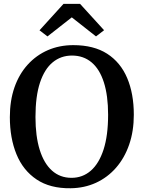

<svg xmlns="http://www.w3.org/2000/svg" viewBox="-20 -992 765 1023"><path d="M356.5 11Q247 12.5 175 -35.8Q103 -84 67.8 -170Q32.5 -256 32.5 -368Q32.5 -456 57.2 -526.8Q82 -597.5 127.8 -647.8Q173.5 -698 235.2 -724.8Q297 -751.5 370.5 -751.5Q479.5 -751.5 550.8 -705.8Q622 -660 657.5 -576.5Q693 -493 693 -380.5Q693 -293 668.2 -221.5Q643.5 -150 598.2 -98.2Q553 -46.5 491.5 -18.2Q430 10 356.5 11ZM361 -44.5Q420 -44.5 463.8 -82.5Q507.5 -120.5 531.8 -195.2Q556 -270 556 -380.5Q556 -482.5 533.5 -553Q511 -623.5 467.8 -659.8Q424.5 -696 363.5 -696Q304.5 -696 260.8 -660Q217 -624 193 -551.5Q169 -479 169 -368.5Q169 -266.5 191.5 -194Q214 -121.5 257 -83Q300 -44.5 361 -44.5ZM233 -798 190.5 -830.5 318.5 -971.5H406.5L534.5 -831L491.5 -798L362.5 -899.5Z"/></svg>

Font: Merriweather SemiBold
Style: Regular
Weight: 600
Version: Version 2.100